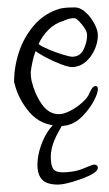

<svg xmlns="http://www.w3.org/2000/svg" viewBox="-20 -346 294 518"><path d="M143 -6Q91 -7 60.5 -42Q30 -77 19 -121L18 -125Q18 -166 31.5 -206.5Q45 -247 73 -279Q101 -311 143 -323Q154 -325 162.5 -325.5Q171 -326 181 -326Q197 -326 211.5 -312.5Q226 -299 235 -281.5Q244 -264 244 -251Q244 -232 235.5 -212.5Q227 -193 211.5 -179.5Q196 -166 175 -165Q165 -165 145 -172.5Q125 -180 105 -190.5Q85 -201 76 -208Q71 -195 68 -181Q65 -167 63 -153V-148Q63 -144 63.5 -139Q64 -134 65 -129Q73 -94 92 -66Q111 -38 139 -38Q152 -38 169.5 -47Q187 -56 202 -69.5Q217 -83 221 -94Q229 -114 238 -114Q244 -114 244 -105Q244 -100 241 -91Q229 -60 203 -33Q177 -6 143 -6ZM175 -193Q196 -193 205.5 -212.5Q215 -232 215 -251Q215 -260 208 -270.5Q201 -281 193 -289Q185 -297 181 -297Q166 -297 152 -290Q128 -283 111 -266Q94 -249 84 -227Q85 -227 87 -225Q92 -221 110.5 -213Q129 -205 148.5 -199Q168 -193 175 -193ZM137 152Q106 152 93.5 138.5Q81 125 81 99Q81 74 90.5 47Q100 20 114.5 1Q129 -18 144 -18L153 -16Q136 10 126.5 33Q117 56 117 77Q117 99 123 109Q129 119 151 119Q159 119 174 117Q189 115 204 109Q218 103 225 100.5Q232 98 233 98Q244 98 244 107Q244 121 196 138Q176 145 161 148.5Q146 152 137 152Z"/></svg>

Font: Ruge Boogie
Style: Regular
Weight: 400
Designer: Robert E. Leuschke
Foundry: Robert E. Leuschke
Version: Version 1.010; ttfautohint (v1.8.3)